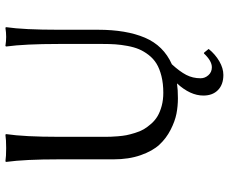

<svg xmlns="http://www.w3.org/2000/svg" viewBox="-90 -598 871 732"><g transform="rotate(-90 346.0 -232.5)"><path d="M524.9 127Q504.4 152.3 477.8 167.7Q451.2 183.1 425.8 183.1Q389.2 183.1 368.2 162.6Q347.2 142.1 347.2 106.9Q347.2 56.6 393.6 6.3Q369.1 9.8 336.9 9.8Q306.6 9.8 277.8 4.2Q249 -1.5 216.6 -18.1Q184.1 -34.7 159.9 -60.8Q135.7 -86.9 119.9 -132.1Q104 -177.2 104 -235.8V-444.8Q104 -573.7 94.2 -645L96.2 -647.9Q114.3 -645 147 -645Q179.7 -645 198.2 -647.9L200.2 -645Q189.9 -575.2 189.9 -444.8V-269Q189.9 -255.4 190.2 -246.8Q190.4 -238.3 191.9 -219.5Q193.4 -200.7 196 -187Q198.7 -173.3 204.6 -154.1Q210.4 -134.8 218.5 -120.8Q226.6 -106.9 239.7 -92Q252.9 -77.1 269 -67.6Q285.2 -58.1 307.9 -52Q330.6 -45.9 357.9 -45.9Q393.1 -45.9 421.4 -53Q449.7 -60.1 468.8 -71.8Q487.8 -83.5 502 -101.8Q516.1 -120.1 523.9 -138.7Q531.7 -157.2 536.4 -182.4Q541 -207.5 542.5 -228.8Q543.9 -250 543.9 -276.9V-444.8Q543.9 -573.7 534.2 -645L536.1 -647.9Q554.7 -645 570.8 -645Q587.9 -645 606 -647.9L607.9 -645Q598.1 -578.6 598.1 -444.8V-294.9Q598.1 -187.5 567.9 -116.2Q537.6 -44.9 466.3 -13.2Q439 16.6 426 41.5Q413.1 66.4 413.1 96.2Q413.1 112.8 424.8 126Q436.5 139.2 455.1 139.2Q479.5 139.2 507.8 108.9L511.2 109.9Z"/></g></svg>

Font: Linux Biolinum G
Style: Regular
Weight: 400
Designer: Philipp H. Poll
Foundry: Philipp H. Poll
Version: Version 1.1.0 ; ttfautohint (v1.6)